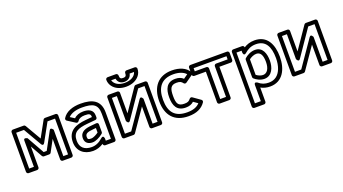

<svg xmlns="http://www.w3.org/2000/svg" viewBox="-68 -1426 4162 2329"><g transform="rotate(-20 2012.5 -261.5)"><path d="M591 -25H530V-365C530 -365 501.6 -411.3 483 -376.9L362.1 -153H322.6L196.8 -377.2C196.8 -377.2 150 -404.5 150 -365V-25H89V-487H189.6L323.4 -256.5C323.4 -256.5 344.1 -215.6 366.9 -256.9L493.8 -487H591ZM616 25C626.7 25 641 15.1 641 0V-512C641 -522.7 631.1 -537 616 -537H479C471 -537 461.6 -532.3 457.1 -524.1L344.4 -319.8L225.6 -524.5C221.9 -531 213.2 -537 204 -537H64C53.3 -537 39 -527.1 39 -512V0C39 10.7 48.9 25 64 25H175C185.7 25 200 15.1 200 0V-269.4L286.2 -115.8C290 -108.9 298.7 -103 308 -103H377C385.2 -103 394.5 -107.9 399 -116.1L480 -266.1V0C480 10.7 489.9 25 505 25Z M943 -502C1084.8 -502 1144 -469.1 1144 -348V-25H1078V-53C1078 -53 1072.9 -104.8 1036.2 -71.5C989.7 -29.3 942.6 -10 893 -10C798.4 -10 746 -57.9 746 -144C746 -254.5 813.9 -282.1 937.4 -294.1L1045.3 -304.1C1058.3 -305.3 1068 -316.8 1068 -329V-352C1068 -431.9 1005.9 -452 941 -452C892 -452 848.4 -437 820.9 -407.7L765.1 -443.5C800.1 -480.9 862 -502 943 -502ZM943 -552C840.2 -552 750.7 -521.1 707.6 -449.9C700.8 -438.7 704.1 -423.3 715.5 -416L813.5 -353C827.3 -344.1 842.5 -350.5 848.8 -361.8C861.7 -384.8 892.8 -402 941 -402C1001.1 -402 1018 -393.4 1018 -351.8L932.6 -343.9C806.2 -331.6 696 -292.4 696 -144C696 -29.1 777 40 893 40C940.4 40 985.3 25.9 1028 -2V0C1028 10.7 1037.9 25 1053 25H1169C1179.7 25 1194 15.1 1194 0V-348C1194 -503.2 1094.4 -552 943 -552ZM826 -146C826 -84.4 871.1 -60 922 -60C942.5 -60 964.2 -66.1 988.1 -76.6C1012.4 -87.3 1035.9 -102.1 1058.8 -120.6C1064.6 -125.3 1068 -132.7 1068 -140V-238C1068 -248.7 1061.2 -264.8 1040.7 -262.9L976.7 -256.9C908.3 -250.9 826 -234.7 826 -146ZM922 -110C884.5 -110 876 -116.6 876 -146C876 -188.9 907.2 -200.6 981.3 -207.1L1018 -210.5V-152.2C995.3 -135.1 953.2 -110 922 -110Z M1405.9 -25H1325V-487H1389V-166C1389 -166 1410 -115.9 1434.6 -151.9L1664.2 -487H1746V-25H1682V-345C1682 -345 1661.2 -395.2 1636.4 -359.2ZM1419 25C1426.4 25 1434.8 21.1 1439.6 14.2L1632 -264.7V0C1632 10.7 1641.9 25 1657 25H1771C1781.7 25 1796 15.1 1796 0V-512C1796 -522.7 1786.1 -537 1771 -537H1651C1643.6 -537 1635.1 -533 1630.4 -526.1L1439 -246.7V-512C1439 -522.7 1429.1 -537 1414 -537H1300C1289.3 -537 1275 -527.1 1275 -512V0C1275 10.7 1284.9 25 1300 25ZM1389.5 -691H1446C1454.6 -642.9 1489.7 -618 1537 -618C1584.3 -618 1619.7 -645.4 1627.9 -691H1684.9C1669.9 -635.4 1608.5 -605 1536 -605C1460 -605 1405.2 -637.3 1389.5 -691ZM1537 -668C1504.8 -668 1494 -677.7 1494 -716C1494 -726.7 1484.1 -741 1469 -741H1361C1350.3 -741 1336 -731.1 1336 -716C1336 -686.1 1345.4 -657.7 1363 -632.6C1397.7 -583.3 1461.4 -555 1536 -555C1573.5 -555 1608 -561.5 1638.7 -575.2C1689.2 -597.6 1738 -643.8 1738 -716C1738 -726.7 1728.1 -741 1713 -741H1605C1594.3 -741 1580 -731.1 1580 -716C1580 -678.5 1567.7 -668 1537 -668Z M2129 -70C2173.4 -70 2207.1 -81.9 2232.8 -106.8L2288.2 -67.7C2254.7 -30.7 2205.4 -10 2126 -10C1969.9 -10 1900 -90.6 1900 -253C1900 -412.3 1969.2 -502 2121 -502C2195.3 -502 2250.8 -480 2282 -444.7L2227 -405.5C2201.1 -430.7 2168.4 -442 2124 -442C2011.1 -442 1980 -357.6 1980 -255C1980 -148.6 2013.8 -70 2129 -70ZM2129 -120C2049.2 -120 2030 -156.6 2030 -255C2030 -351.9 2049.6 -392 2124 -392C2168.2 -392 2185.3 -381 2202.9 -357.1C2209.9 -347.7 2225.8 -343.3 2237.5 -351.6L2331.5 -418.6C2341.9 -426 2345.1 -440.8 2338.4 -451.9C2297.5 -520 2216.7 -552 2121 -552C1938.9 -552 1850 -430.4 1850 -253C1850 -70.4 1942.6 40 2126 40C2228.3 40 2300.4 6.7 2344.7 -59C2352.2 -70.1 2349.4 -85.7 2338.4 -93.4L2243.4 -160.4C2233.6 -167.4 2217.8 -166.2 2209.3 -155.4C2188.6 -129 2172.7 -120 2129 -120Z M2804 -446H2655C2639.9 -446 2630 -431.7 2630 -421V-25H2555V-421C2555 -436.1 2540.7 -446 2530 -446H2380V-487H2804ZM2829 -396C2839.7 -396 2854 -405.9 2854 -421V-512C2854 -522.7 2844.1 -537 2829 -537H2355C2344.3 -537 2330 -527.1 2330 -512V-421C2330 -410.3 2339.9 -396 2355 -396H2505V0C2505 10.7 2514.9 25 2530 25H2655C2665.7 25 2680 15.1 2680 0V-396Z M3187 -502C3311.2 -502 3361 -409.7 3361 -260C3361 -156 3328.1 -76.1 3275 -38.4C3248.6 -19.6 3217.3 -10 3179 -10C3127.7 -10 3086 -25.5 3050.6 -56.7C3050.6 -56.7 3009 -87.4 3009 -38V168H2933V-487H2999V-462C2999 -462 3002.8 -410.9 3040.3 -443C3080.4 -477.4 3120.8 -502 3187 -502ZM3411 -260C3411 -418.1 3350.7 -552 3187 -552C3130 -552 3085.6 -535.6 3049.1 -512.2C3048 -525.4 3038.3 -537 3024 -537H2908C2897.3 -537 2883 -527.1 2883 -512V193C2883 203.7 2892.9 218 2908 218H3034C3044.7 218 3059 208.1 3059 193V10.3C3094 29.7 3135 40 3179 40C3341.5 40 3411 -101.3 3411 -260ZM3144 -71C3244.6 -71 3281 -171.2 3281 -258C3281 -343.7 3253.9 -441 3153 -441C3097.4 -441 3046.6 -411.3 3017.1 -384.5C3011.9 -379.7 3009 -372.3 3009 -366V-142C3009 -134.8 3012.5 -127.7 3017.3 -123.4C3044.4 -99 3091.1 -71 3144 -71ZM3144 -121C3113.6 -121 3081.4 -136.5 3059 -153.7V-354.4C3082.7 -373 3119.7 -391 3153 -391C3207.8 -391 3231 -342.3 3231 -258C3231 -176.8 3199.9 -121 3144 -121Z M3600.9 -25H3520V-487H3584V-166C3584 -166 3605 -115.9 3629.6 -151.9L3859.2 -487H3941V-25H3877V-345C3877 -345 3856.2 -395.2 3831.4 -359.2ZM3614 25C3621.4 25 3629.8 21.1 3634.6 14.2L3827 -264.7V0C3827 10.7 3836.9 25 3852 25H3966C3976.7 25 3991 15.1 3991 0V-512C3991 -522.7 3981.1 -537 3966 -537H3846C3838.6 -537 3830.1 -533 3825.4 -526.1L3634 -246.7V-512C3634 -522.7 3624.1 -537 3609 -537H3495C3484.3 -537 3470 -527.1 3470 -512V0C3470 10.7 3479.9 25 3495 25Z"/></g></svg>

Font: Fog Sans
Style: Outline
Weight: 700
Foundry: Intel Corporation
Version: Version 1.00